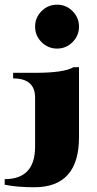

<svg xmlns="http://www.w3.org/2000/svg" viewBox="-20 -789 416 820"><path d="M129.9 -478Q253.4 -478 293.9 -502H317.4V-202.9Q317.4 10.7 126.7 10.7Q53.5 10.7 0 0V-23.9Q129.9 -23.9 129.9 -162.8V-372.1Q129.9 -454.1 36.1 -454.1V-478ZM157.5 -609.1Q129.9 -636.7 129.9 -675.3Q129.9 -713.9 157.5 -741.5Q185.1 -769 223.6 -769Q262.2 -769 289.8 -741.5Q317.4 -713.9 317.4 -675.3Q317.4 -636.7 289.8 -609.1Q262.2 -581.5 223.6 -581.5Q185.1 -581.5 157.5 -609.1Z"/></svg>

Font: itsadzoke
Style: Regular
Weight: 700
Width: 7
Version: Version 0.45